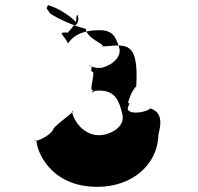

<svg xmlns="http://www.w3.org/2000/svg" viewBox="-20 -806 766 744"><path d="M249 -645C254 -650 277 -689 366 -689C419 -689 429 -661 442 -621C455 -576 392 -543 368 -543H353C359 -543 322 -548 331 -552C344 -552 315 -550 328 -550C345 -546 325 -535 338 -528C351 -528 325 -457 338 -457C351 -455 326 -450 339 -448C352 -450 323 -449 338 -450C353 -451 337 -455 364 -455C427 -455 441 -417 454 -364C467 -312 403 -282 364 -282C284 -282 250 -377 263 -377C276 -377 186 -317 186 -304C177 -284 135 -262 115 -259V-256C117 -260 120 -273 123 -249C125 -227 169 -82 358 -82C492 -82 592 -168 594 -286C610 -343 600 -374 562 -386C553 -373 486 -359 475 -382C474 -398 490 -409 476 -406C479 -421 489 -451 508 -472C520 -668 453 -626 367 -626C411 -626 313 -654 313 -694C269 -705 208 -731 174 -754C161 -776 157 -768 166 -786C199 -778 249 -748 275 -720C275 -790 301 -706 262 -706C266 -700 242 -684 245 -680C212 -680 214 -681 232 -657C247 -637 240 -634 249 -645Z"/></svg>

Font: Hussar Przerywany
Style: Regular
Weight: 400
Foundry: Cannot Into Space Fonts
Version: Version 0.982